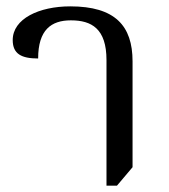

<svg xmlns="http://www.w3.org/2000/svg" viewBox="-20 -578 532 604"><path d="M315 6H348L397 -52V-385C397 -497 342 -558 201 -558C103 -558 20 -519 20 -452C20 -408 48 -394 100 -394C100 -484 141 -514 203 -514C268 -514 315 -488 315 -389Z"/></svg>

Font: Noto Serif Thai
Style: Regular
Weight: 400
Designer: Monotype Design Team
Foundry: Monotype Imaging Inc.
Version: Version 1.901